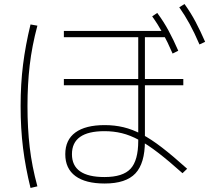

<svg xmlns="http://www.w3.org/2000/svg" viewBox="-20 -875 1040 950"><path d="M498 33Q403 33 353 -4Q303 -41 303 -112Q303 -183 353 -219.5Q403 -256 498 -256Q547 -256 591 -245.5Q635 -235 681 -211Q727 -187 781.5 -145Q836 -103 906 -40L883 -18Q816 -78 763.5 -118.5Q711 -159 667.5 -182.5Q624 -206 583 -216Q542 -226 497 -226Q336 -226 336 -112Q336 1 497 1Q588 1 626 -40Q664 -81 664 -178V-691H296V-722H805V-691H697V-177Q697 -67 650 -17Q603 33 498 33ZM296 -453V-484H887V-453ZM834 -610Q809 -668 785 -711.5Q761 -755 733 -794L758 -811Q790 -768 814.5 -722.5Q839 -677 862 -624ZM967 -655Q942 -713 918.5 -756Q895 -799 867 -839L893 -855Q924 -812 948 -766.5Q972 -721 995 -668ZM131 55Q106 -46 94 -142.5Q82 -239 82 -350Q82 -459 94 -555Q106 -651 131 -754L165 -748Q138 -647 127 -552Q116 -457 116 -350Q116 -241 127 -146.5Q138 -52 165 47Z"/></svg>

Font: M PLUS 1 ExtraLight
Style: Regular
Weight: 250
Version: Version 1.001